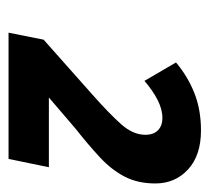

<svg xmlns="http://www.w3.org/2000/svg" viewBox="-40 -854 479 438"><g transform="rotate(90 199.0 -634.5)"><path d="M54 -415 70 -495 195 -606Q239 -645 263 -672Q287 -699 287 -727Q287 -746 276.5 -756Q266 -766 249 -766Q229 -766 207.5 -755Q186 -744 164 -725L122 -797Q154 -824 192 -839Q230 -854 277 -854Q334 -854 366 -824.5Q398 -795 398 -750Q398 -710 382.5 -680Q367 -650 338.5 -623.5Q310 -597 272 -567L202 -507H361L342 -415Z"/></g></svg>

Font: Noto Sans SemiCondensed
Style: Bold Italic
Weight: 700
Width: 4
Italic angle: -12°
Designer: Monotype Design Team
Foundry: Monotype Imaging Inc.
Version: Version 2.013; ttfautohint (v1.8.4.7-5d5b)